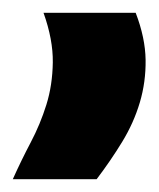

<svg xmlns="http://www.w3.org/2000/svg" viewBox="-24 -157 248 300"><path d="M-4 123Q9 94 24 65.5Q39 37 48.5 6.5Q58 -24 58.5 -59.5Q59 -95 44 -137H188Q203 -98 203.5 -63.5Q204 -29 194.5 3Q185 35 167 64.5Q149 94 127 123Z"/></svg>

Font: Panefresco 999wt
Style: Regular
Weight: 900
Version: Version 1.001